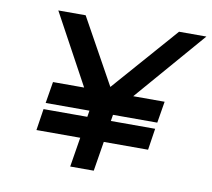

<svg xmlns="http://www.w3.org/2000/svg" viewBox="-69 -658 826 747"><g transform="rotate(10 344.0 -285.0)"><path d="M103 -580 254 -302H131L117 -217H290L286 -192H113L100 -107H273L254 10H347L366 -107H541L554 -192H379L383 -217H558L572 -302H448L688 -580H580L354 -322L211 -580Z"/></g></svg>

Font: Charger Pro
Style: ExBdSuExtObl
Weight: 400
Designer: Jasper
Foundry: Cannot Into Space Fonts
Version: Version 1.09